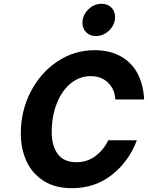

<svg xmlns="http://www.w3.org/2000/svg" viewBox="-20 -977 775 1006"><path d="M89 -278Q89 -396 141 -496.5Q193 -597 281.5 -655.5Q370 -714 474 -714Q557 -714 615 -680.5Q673 -647 702.5 -588.5Q732 -530 735 -456H584Q582 -508 547 -543Q512 -578 455 -578Q397 -578 350.5 -540Q304 -502 277.5 -435Q251 -368 251 -285Q251 -212 283 -169.5Q315 -127 381 -127Q438 -127 481.5 -160.5Q525 -194 547 -242H697Q656 -132 567 -61.5Q478 9 357 9Q269 9 209 -29Q149 -67 119 -132Q89 -197 89 -278ZM412 -857Q412 -897 442 -927Q472 -957 512 -957Q544 -957 563.5 -937.5Q583 -918 583 -888Q583 -848 552.5 -818Q522 -788 482 -788Q451 -788 431.5 -808Q412 -828 412 -857Z"/></svg>

Font: Be Vietnam ExtraBold
Style: Italic
Weight: 800
Italic angle: -9.778°
Designer: Gabriel Lam
Foundry: TypeRant
Version: Version 3.000